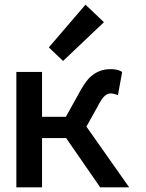

<svg xmlns="http://www.w3.org/2000/svg" viewBox="-20 -802 623 822"><path d="M50 0V-494H160V-302H262L316 -399Q321 -408 326.5 -418Q332 -428 338 -437Q344 -446 350.5 -454.5Q357 -463 365 -471Q382 -487 403.5 -496.5Q425 -506 455 -506Q464 -506 474 -504.5Q484 -503 494 -499L503 -494L485 -395L468 -400Q461 -402 453 -402Q437 -402 422 -385Q416 -378 409 -366Q406 -361 403 -356Q400 -351 398 -346L350 -260L533 0H409L263 -211H160V0ZM346 -782 425 -707 250 -541 189 -599Z"/></svg>

Font: Codetta
Style: Bold
Weight: 700
Designer: Ulrich Proeller
Foundry: PROSA GmbH
Version: Version 2.00;September 29, 2018;FontCreator 11.5.0.2427 64-b